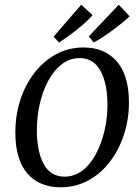

<svg xmlns="http://www.w3.org/2000/svg" viewBox="-20 -782 591 813"><path d="M236 11Q146 11 95.5 -48Q45 -107 45 -221Q45 -294 66 -358.5Q87 -423 125.5 -473Q164 -523 217 -552Q270 -581 334 -581Q424 -581 475 -521.5Q526 -462 526 -348Q526 -276 504.5 -211Q483 -146 444.5 -96Q406 -46 353 -17.5Q300 11 236 11ZM253 -34Q295 -34 328.5 -59.5Q362 -85 385.5 -128.5Q409 -172 422 -226.5Q435 -281 435 -339Q435 -428 405.5 -482Q376 -536 317 -536Q275 -536 241.5 -510Q208 -484 184.5 -440.5Q161 -397 148.5 -342.5Q136 -288 136 -231Q136 -141 165 -87.5Q194 -34 253 -34ZM207 -627 324 -762 372 -718Q356 -699 331 -677.5Q306 -656 279 -636Q252 -616 230 -602ZM356 -628 483 -762 529 -713Q511 -696 484.5 -675Q458 -654 429.5 -634.5Q401 -615 377 -602Z"/></svg>

Font: Rasa
Style: Italic
Weight: 400
Italic angle: -7.10001°
Designer: Anna Giedrys (Yrsa+Rasa design), David Brezina (Yrsa art-direction, Rasa art-direction, design)
Foundry: Rosetta Type Foundry
Version: Version 2.004